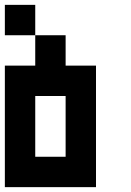

<svg xmlns="http://www.w3.org/2000/svg" viewBox="-20 -645 540 790"><path d="M125 -625V-500H0V-625ZM250 -500V-375H375V125H0V-375H125V-500ZM125 -250V0H250V-250Z"/></svg>

Font: Bytesized
Style: Regular
Weight: 400
Monospace: yes
Designer: baltdev
Version: Version 1.000